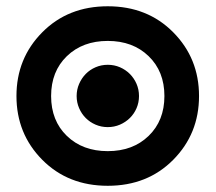

<svg xmlns="http://www.w3.org/2000/svg" viewBox="-20 -580 684 609"><path d="M32.2 -275.4Q32.2 -395 114 -477.5Q195.8 -560.1 321.8 -560.1Q447.8 -560.1 529.5 -477.5Q611.3 -395 611.3 -275.4Q611.3 -155.8 529.5 -73.2Q447.8 9.3 321.8 9.3Q195.8 9.3 114 -73.2Q32.2 -155.8 32.2 -275.4ZM142.1 -275.4Q142.1 -197.3 192.1 -148.9Q242.2 -100.6 321.8 -100.6Q401.4 -100.6 451.4 -148.9Q501.5 -197.3 501.5 -275.4Q501.5 -353.5 451.4 -401.9Q401.4 -450.2 321.8 -450.2Q242.2 -450.2 192.1 -401.9Q142.1 -353.5 142.1 -275.4ZM223.1 -275.4Q223.1 -295.9 231 -314Q238.8 -332 252 -345.5Q265.1 -358.9 283.2 -366.7Q301.3 -374.5 321.8 -374.5Q342.3 -374.5 360.4 -366.7Q378.4 -358.9 391.8 -345.5Q405.3 -332 413.1 -314Q420.9 -295.9 420.9 -275.4Q420.9 -254.9 413.1 -236.8Q405.3 -218.8 391.8 -205.6Q378.4 -192.4 360.4 -184.6Q342.3 -176.8 321.8 -176.8Q301.3 -176.8 283.2 -184.6Q265.1 -192.4 252 -205.6Q238.8 -218.8 231 -236.8Q223.1 -254.9 223.1 -275.4Z"/></svg>

Font: Roboto Web
Style: Bold
Weight: 700
Designer: Google
Version: Version 1.200310; 2013